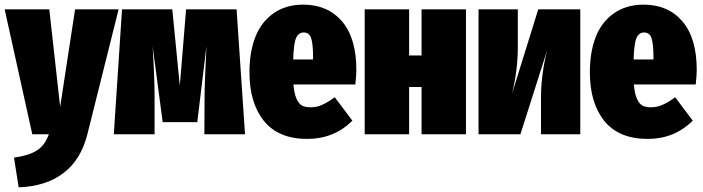

<svg xmlns="http://www.w3.org/2000/svg" viewBox="-35 -574 3008 821"><path d="M472.2 -534.2 338.9 -1Q312 107.9 237.3 165.3Q162.6 222.7 44.9 227.1L24.9 100.1Q88.4 91.3 122.8 69.3Q157.2 47.4 173.8 0H103L-15.1 -534.2H175.8L222.2 -117.2L286.1 -534.2Z M976.6 -534.2 1012.7 0H838.9L839.8 -161.1Q839.8 -213.9 847.7 -376L808.6 -51.8H660.6L617.7 -376Q626 -239.7 626 -161.1V0H451.7L486.8 -534.2H701.7L733.9 -207L760.7 -534.2Z M1488.8 -273.9Q1488.8 -253.4 1484.4 -212.9H1219.7Q1223.1 -173.3 1233.2 -151.4Q1243.2 -129.4 1257.1 -122.3Q1271 -115.2 1293.5 -115.2Q1318.8 -115.2 1342.5 -125.7Q1366.2 -136.2 1396.5 -158.2L1471.7 -58.1Q1393.6 20 1278.8 20Q1155.8 20 1093.8 -56.6Q1031.7 -133.3 1031.7 -265.1Q1031.7 -350.6 1056.4 -414.8Q1081.1 -479 1133.8 -516.6Q1186.5 -554.2 1261.7 -554.2Q1365.7 -554.2 1427.2 -482.9Q1488.8 -411.6 1488.8 -273.9ZM1303.7 -319.8V-328.1Q1303.7 -385.3 1295.7 -410.2Q1287.6 -435.1 1263.7 -435.1Q1241.2 -435.1 1231 -411.4Q1220.7 -387.7 1218.8 -319.8Z M1767.6 0V-202.1H1714.4V0H1524.4V-534.2H1714.4V-336.9H1767.6V-534.2H1957.5V0Z M2446.3 -534.2V0H2278.3V-155.8Q2278.3 -253.4 2304.2 -357.9L2190.4 0H2011.2V-534.2H2179.2V-374Q2179.2 -273.4 2154.3 -172.9L2266.6 -534.2Z M2944.3 -273.9Q2944.3 -253.4 2939.9 -212.9H2675.3Q2678.7 -173.3 2688.7 -151.4Q2698.7 -129.4 2712.6 -122.3Q2726.6 -115.2 2749 -115.2Q2774.4 -115.2 2798.1 -125.7Q2821.8 -136.2 2852.1 -158.2L2927.2 -58.1Q2849.1 20 2734.4 20Q2611.3 20 2549.3 -56.6Q2487.3 -133.3 2487.3 -265.1Q2487.3 -350.6 2512 -414.8Q2536.6 -479 2589.4 -516.6Q2642.1 -554.2 2717.3 -554.2Q2821.3 -554.2 2882.8 -482.9Q2944.3 -411.6 2944.3 -273.9ZM2759.3 -319.8V-328.1Q2759.3 -385.3 2751.2 -410.2Q2743.2 -435.1 2719.2 -435.1Q2696.8 -435.1 2686.5 -411.4Q2676.3 -387.7 2674.3 -319.8Z"/></svg>

Font: Fira Sans Compressed Heavy
Style: Regular
Weight: 900
Width: 1
Designer: Carrois Corporate & Edenspiekermann AG
Foundry: Carrois Corporate GbR & Edenspiekermann AG
Version: Version 4.203;PS 004.203;hotconv 1.0.88;makeotf.lib2.5.64775